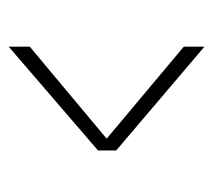

<svg xmlns="http://www.w3.org/2000/svg" viewBox="-44 -484 480 432"><g transform="rotate(90 196.0 -268.0)"><path d="M85 -47.5V-95L292 -268L85 -441.5V-488L318.5 -289.5V-248.5Z"/></g></svg>

Font: Imbue 10pt ExtraBold
Style: Regular
Weight: 800
Designer: Tyler Finck
Foundry: Etcetera Type Company
Version: Version 1.102; ttfautohint (v1.8.3)